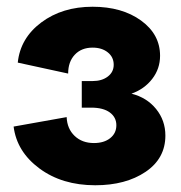

<svg xmlns="http://www.w3.org/2000/svg" viewBox="-20 -532 532 564"><path d="M259.8 12.2Q162.6 12.2 95.9 -37.1Q29.3 -86.4 20 -160.2L175.8 -188Q177.2 -153.8 199.2 -132.8Q221.2 -111.8 255.9 -111.8Q285.6 -111.8 303.7 -126.2Q321.8 -140.6 321.8 -164.1Q321.8 -187.5 302.5 -201.7Q283.2 -215.8 248 -215.8H220.2V-293.9H252Q279.3 -293.9 296.6 -307.1Q314 -320.3 314 -341.8Q314 -364.3 296.6 -378.2Q279.3 -392.1 252 -392.1Q219.2 -392.1 199.7 -371.3Q180.2 -350.6 180.2 -315.9L32.2 -348.1Q39.6 -419.9 101.3 -466.1Q163.1 -512.2 252 -512.2Q338.4 -512.2 394.3 -471.7Q450.2 -431.2 450.2 -368.2Q450.2 -330.1 427.2 -300.3Q404.3 -270.5 366.2 -256.8Q411.1 -245.6 438.5 -211.9Q465.8 -178.2 465.8 -133.8Q465.8 -66.4 407.5 -27.1Q349.1 12.2 259.8 12.2Z"/></svg>

Font: Apfel Grotezk
Style: Bold
Weight: 700
Designer: Luigi Gorlero
Foundry: Collletttivo
Version: Version 2.000;FEAKit 1.0